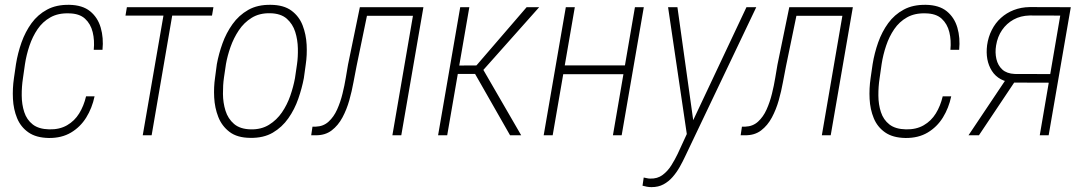

<svg xmlns="http://www.w3.org/2000/svg" viewBox="-20 -558 4474 792"><path d="M183.1 -24.4Q225.6 -23.4 256.6 -41.3Q287.6 -59.1 306.6 -90.1Q325.7 -121.1 335 -160.6H370.1Q359.9 -112.3 335.7 -73.2Q311.5 -34.2 272.9 -11.2Q234.4 11.7 181.6 11.2Q128.9 10.3 97.2 -12Q65.4 -34.2 50.5 -70.6Q35.6 -106.9 33.4 -150.1Q31.2 -193.4 37.6 -236.3L45.9 -293.5Q53.2 -338.9 68.8 -383.1Q84.5 -427.2 110.1 -462.4Q135.7 -497.6 174.1 -518.3Q212.4 -539.1 266.1 -538.1Q320.3 -537.1 351.8 -511.5Q383.3 -485.8 395.5 -443.8Q407.7 -401.9 402.8 -352.5H366.7Q370.6 -391.6 362.3 -425.5Q354 -459.5 330.6 -481Q307.1 -502.4 264.2 -502.9Q219.7 -504.4 187.7 -486.3Q155.8 -468.3 135 -437.7Q114.3 -407.2 101.6 -369.6Q88.9 -332 83 -293.5L74.7 -235.4Q69.3 -200.7 69.6 -163.8Q69.8 -127 80.1 -95.5Q90.3 -64 115 -44.7Q139.6 -25.4 183.1 -24.4Z M696.3 -528.3 605.5 0H568.8L660.2 -528.3ZM860.4 -528.3 854.5 -493.7H497.6L503.4 -528.3Z M867.2 -238.3 874.5 -293.5Q882.3 -335.9 897.7 -378.9Q913.1 -421.9 939.2 -458.5Q965.3 -495.1 1003.9 -517.1Q1042.5 -539.1 1097.2 -538.1Q1150.4 -537.6 1182.1 -514.2Q1213.9 -490.7 1228.3 -453.4Q1242.7 -416 1244.9 -373.5Q1247.1 -331.1 1241.2 -292L1233.4 -235.8Q1225.6 -194.3 1210.4 -150.6Q1195.3 -106.9 1169.4 -70.1Q1143.6 -33.2 1105.2 -10.7Q1066.9 11.7 1012.2 10.7Q958.5 10.3 926.8 -13.9Q895 -38.1 880.4 -75.7Q865.7 -113.3 863.5 -156.2Q861.3 -199.2 867.2 -238.3ZM912.1 -293.9 903.8 -237.8Q899.4 -207 899.7 -170.7Q899.9 -134.3 910.2 -101.3Q920.4 -68.4 945.3 -46.9Q970.2 -25.4 1014.2 -24.4Q1057.6 -23.4 1089.6 -43.2Q1121.6 -63 1143.1 -94.5Q1164.6 -126 1177.5 -163.3Q1190.4 -200.7 1196.8 -235.8L1205.1 -292.5Q1209.5 -322.3 1208.7 -358.2Q1208 -394 1197.8 -426.5Q1187.5 -459 1163.1 -480.7Q1138.7 -502.4 1094.7 -503.4Q1050.3 -504.4 1018.3 -484.6Q986.3 -464.8 965.1 -432.9Q943.8 -400.9 930.9 -364.3Q918 -327.6 912.1 -293.9Z M1699.7 -528.3 1693.8 -492.7H1469.2L1475.1 -528.3ZM1726.6 -528.3 1635.3 0H1598.6L1689.5 -528.3ZM1464.4 -528.3H1501L1450.7 -284.7Q1444.8 -256.3 1438.2 -219.5Q1431.6 -182.6 1420.9 -144.5Q1410.2 -106.4 1392.6 -73.5Q1375 -40.5 1348.1 -20Q1321.3 0.5 1281.7 0H1263.7L1269 -35.6H1283.2Q1314 -36.6 1335.4 -56.2Q1356.9 -75.7 1370.6 -106.2Q1384.3 -136.7 1392.8 -171.4Q1401.4 -206.1 1406.5 -237.8Q1411.6 -269.5 1415.5 -291Z M1916 -528.3 1824.7 0H1787.1L1878.4 -528.3ZM2204.1 -528.3 1959 -252.9H1854L1857.4 -287.6L1945.3 -288.1L2152.3 -528.3ZM2084 0 1937 -257.8 1962.9 -288.6 2129.9 0Z M2567.9 -288.1 2561.5 -252H2292L2297.9 -288.1ZM2351.1 -528.3 2259.8 0H2222.7L2314 -528.3ZM2635.7 -528.3 2544.4 0H2508.3L2599.1 -528.3Z M2835.9 -54.7 3059.1 -528.3H3099.6L2806.6 86.4Q2796.4 108.4 2783.7 130.9Q2771 153.3 2754.6 172.1Q2738.3 190.9 2717 202.4Q2695.8 213.9 2667.5 213.9Q2657.7 213.9 2648.4 212.2Q2639.2 210.4 2630.4 208L2635.3 174.3Q2641.6 175.3 2648.4 177Q2655.3 178.7 2661.6 178.7Q2691.9 179.7 2713.1 163.8Q2734.4 147.9 2749.3 124Q2764.2 100.1 2775.4 76.7ZM2774.4 -528.3 2841.8 -45.9 2845.2 -7.3 2815.4 10.7 2735.8 -528.3Z M3471.2 -528.3 3465.3 -492.7H3240.7L3246.6 -528.3ZM3498 -528.3 3406.7 0H3370.1L3460.9 -528.3ZM3235.8 -528.3H3272.5L3222.2 -284.7Q3216.3 -256.3 3209.7 -219.5Q3203.1 -182.6 3192.4 -144.5Q3181.6 -106.4 3164.1 -73.5Q3146.5 -40.5 3119.6 -20Q3092.8 0.5 3053.2 0H3035.2L3040.5 -35.6H3054.7Q3085.4 -36.6 3106.9 -56.2Q3128.4 -75.7 3142.1 -106.2Q3155.8 -136.7 3164.3 -171.4Q3172.9 -206.1 3178 -237.8Q3183.1 -269.5 3187 -291Z M3716.8 -24.4Q3759.3 -23.4 3790.3 -41.3Q3821.3 -59.1 3840.3 -90.1Q3859.4 -121.1 3868.7 -160.6H3903.8Q3893.6 -112.3 3869.4 -73.2Q3845.2 -34.2 3806.6 -11.2Q3768.1 11.7 3715.3 11.2Q3662.6 10.3 3630.9 -12Q3599.1 -34.2 3584.2 -70.6Q3569.3 -106.9 3567.1 -150.1Q3564.9 -193.4 3571.3 -236.3L3579.6 -293.5Q3586.9 -338.9 3602.5 -383.1Q3618.2 -427.2 3643.8 -462.4Q3669.4 -497.6 3707.8 -518.3Q3746.1 -539.1 3799.8 -538.1Q3854 -537.1 3885.5 -511.5Q3917 -485.8 3929.2 -443.8Q3941.4 -401.9 3936.5 -352.5H3900.4Q3904.3 -391.6 3896 -425.5Q3887.7 -459.5 3864.3 -481Q3840.8 -502.4 3797.9 -502.9Q3753.4 -504.4 3721.4 -486.3Q3689.5 -468.3 3668.7 -437.7Q3647.9 -407.2 3635.3 -369.6Q3622.6 -332 3616.7 -293.5L3608.4 -235.4Q3603 -200.7 3603.3 -163.8Q3603.5 -127 3613.8 -95.5Q3624 -64 3648.7 -44.7Q3673.3 -25.4 3716.8 -24.4Z M4133.3 -236.3 4175.8 -235.8 4018.1 0H3975.1ZM4227.5 -528.8 4397 -528.3 4305.7 0H4269L4353.5 -493.7L4227.1 -494.1Q4189.9 -493.2 4161.1 -477.3Q4132.3 -461.4 4113.5 -434.1Q4094.7 -406.7 4088.9 -370.6Q4084 -341.3 4090.1 -314.7Q4096.2 -288.1 4114.5 -271.2Q4132.8 -254.4 4165.5 -252.9L4329.1 -252.4L4322.8 -216.8L4165 -217.3Q4131.3 -218.8 4108.4 -231.2Q4085.4 -243.7 4071.5 -265.6Q4057.6 -287.6 4052.7 -314.2Q4047.9 -340.8 4051.8 -371.6Q4056.6 -405.8 4071.3 -434.6Q4085.9 -463.4 4108.9 -484.1Q4131.8 -504.9 4161.9 -516.6Q4191.9 -528.3 4227.5 -528.8Z"/></svg>

Font: Roboto Condensed ExtraLight
Style: Italic
Weight: 250
Italic angle: -12°
Designer: Christian Robertson
Foundry: Google
Version: Version 3.008; 2023